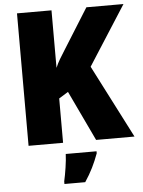

<svg xmlns="http://www.w3.org/2000/svg" viewBox="-61 -762 766 1031"><g transform="rotate(-5 322.0 -246.5)"><path d="M641 0 439 -394 644 -714H444L307 -495C288 -465 268 -434 256 -404V-714H70V0H256V-239L306 -270L434 0ZM431 72V61H265C264 100 253 168 244 207V221H356C390 170 411 126 431 72Z"/></g></svg>

Font: Noto Sans Telugu SemiCondensed Black
Style: Regular
Weight: 900
Width: 4
Designer: Jelle Bosma - Monotype Design Team
Foundry: Monotype Imaging Inc.
Version: Version 2.005